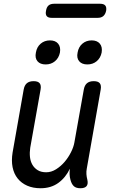

<svg xmlns="http://www.w3.org/2000/svg" viewBox="-20 -992 640 1022"><path d="M408 10Q385 10 373 -1Q361 -12 355 -35Q351 -49 350.5 -64.5Q350 -80 352 -94Q329 -46 290 -18Q251 10 196 10Q156 10 125 -3.5Q94 -17 74 -42Q54 -67 47 -102Q40 -137 47 -180L106 -515Q110 -538 123 -549Q136 -560 159 -560Q182 -560 191 -549Q200 -538 196 -515L141 -206Q137 -180 139.5 -156.5Q142 -133 152.5 -115Q163 -97 181 -86Q199 -75 226 -75Q253 -75 278.5 -91Q304 -107 324 -130.5Q344 -154 358 -182Q372 -210 376 -234L426 -515Q430 -538 443 -549Q456 -560 479 -560Q502 -560 511 -549Q520 -538 516 -515L442 -95Q439 -80 440 -65Q441 -50 445 -35Q450 -12 440.5 -1Q431 10 408 10ZM445 -649Q416 -649 401.5 -666Q387 -683 393 -712Q398 -742 418.5 -759.5Q439 -777 468 -777Q497 -777 511.5 -759.5Q526 -742 521 -712Q515 -683 494.5 -666Q474 -649 445 -649ZM223 -649Q194 -649 179.5 -666Q165 -683 171 -712Q176 -742 196.5 -759.5Q217 -777 246 -777Q275 -777 289.5 -759.5Q304 -742 299 -712Q293 -683 272.5 -666Q252 -649 223 -649ZM255 -897Q236 -897 228.5 -906.5Q221 -916 225 -935Q228 -954 238.5 -963Q249 -972 268 -972H513Q532 -972 540 -963Q548 -954 545 -935Q541 -916 530 -906.5Q519 -897 500 -897Z"/></svg>

Font: Maple Mono Normal NL
Style: Italic
Weight: 400
Italic angle: -10°
Monospace: yes
Designer: subframe7536
Version: Version 7.000